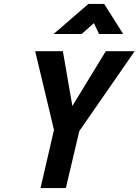

<svg xmlns="http://www.w3.org/2000/svg" viewBox="-20 -951 701 971"><path d="M515 -692 346 -415 298 -692H158L253 -294L185 0H313L381 -288L661 -692ZM393 -779 455 -834 481 -779H603L507 -931H427L251 -779Z"/></svg>

Font: RazerF5
Style: Bold Italic
Weight: 700
Foundry: Razer Inc.
Version: Version 2